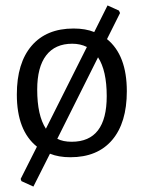

<svg xmlns="http://www.w3.org/2000/svg" viewBox="-20 -571 531 707"><path d="M251 -466Q295 -466 327 -453L376 -551L418 -532L422 -523L374 -427Q447 -368 447 -235Q447 -119 393 -55.5Q339 8 239 8Q196 8 164 -5L103 116L59 96L56 88L116 -31Q42 -90 42 -223Q42 -339 96.5 -402.5Q151 -466 251 -466ZM246 -410Q183 -410 150 -367Q117 -324 117 -241Q117 -146 149 -97L300 -398Q276 -410 246 -410ZM373 -217Q373 -311 341 -360L191 -60Q212 -49 244 -49Q373 -49 373 -217Z"/></svg>

Font: Alegreya Sans SC
Style: Regular
Weight: 400
Designer: Juan Pablo del Peral
Foundry: Huerta Tipografica
Version: Version 2.007